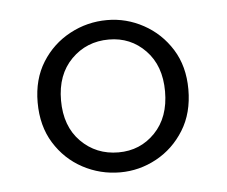

<svg xmlns="http://www.w3.org/2000/svg" viewBox="-33 -796 425 360"><g transform="rotate(-5 179.0 -615.5)"><path d="M180.2 -509.8Q221.2 -509.8 249 -538.6Q276.9 -567.4 276.9 -616.2Q276.9 -664.6 249 -693.4Q221.2 -722.2 180.2 -722.2Q138.2 -722.2 109.6 -693.4Q81.1 -664.6 81.1 -616.2Q81.1 -567.4 109.6 -538.6Q138.2 -509.8 180.2 -509.8ZM180.2 -472.2Q142.6 -472.2 109.9 -489.7Q77.1 -507.3 57.1 -539.6Q37.1 -571.8 37.1 -616.2Q37.1 -659.7 57.1 -691.7Q77.1 -723.6 109.9 -741.2Q142.6 -758.8 180.2 -758.8Q216.3 -758.8 248.5 -741.2Q280.8 -723.6 300.8 -691.7Q320.8 -659.7 320.8 -616.2Q320.8 -571.8 300.8 -539.6Q280.8 -507.3 248.5 -489.7Q216.3 -472.2 180.2 -472.2Z"/></g></svg>

Font: Source Han Serif TW
Style: Bold
Weight: 700
Designer: Ryoko NISHIZUKA Ë•øÂ°öÊ∂ºÂ≠ê (kana & ideographs); Frank Grie√ühammer (Latin, Greek & Cyrillic); Wenlong ZHANG Âº†ÊñáÈæô 
Foundry: Adobe
Version: Version 2.003;hotconv 1.1.1;makeotfexe 2.6.0